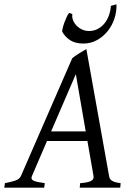

<svg xmlns="http://www.w3.org/2000/svg" viewBox="-37 -871 617 891"><path d="M181.2 -216.8 111.3 -54.2Q104.5 -39.1 118.9 -32.5Q133.3 -25.9 170.9 -21L168 0H-17.1L-14.2 -21Q16.6 -26.9 35.2 -33.4Q53.7 -40 60.1 -54.2L297.9 -600.1Q304.2 -606 313 -612.1Q321.8 -618.2 331.1 -623.8Q340.3 -629.4 348.9 -634.5Q357.4 -639.6 363.8 -643.1L469.2 -54.2Q470.2 -47.4 472.9 -42.2Q475.6 -37.1 481.4 -33Q487.3 -28.8 497.3 -25.9Q507.3 -22.9 522.9 -21L521 0H333L335 -21Q369.6 -23.4 384.8 -31Q399.9 -38.6 397 -54.2L368.7 -216.8ZM360.8 -261.2 314.9 -526.9 200.2 -261.2ZM503.4 -851.1Q504.9 -818.8 494.4 -786.1Q483.9 -753.4 463.4 -727.5Q442.9 -701.7 413.8 -685.3Q384.8 -668.9 350.1 -668.9Q313.5 -668.9 289.8 -683.6Q266.1 -698.2 251.5 -724.6Q251.5 -730.5 254.4 -742.4Q257.3 -754.4 262.2 -767.6Q267.1 -780.8 272.7 -792.7Q278.3 -804.7 283.7 -811L298.8 -805.7Q296.4 -790.5 302.2 -776.4Q308.1 -762.2 319.1 -751.2Q330.1 -740.2 345 -733.6Q359.9 -727.1 375.5 -727.1Q398.4 -727.1 416.7 -736.8Q435.1 -746.6 448.2 -762.9Q461.4 -779.3 468.8 -800.3Q476.1 -821.3 477.5 -843.8Z"/></svg>

Font: Gentium Plus Cyr
Style: Italic
Weight: 400
Italic angle: -8°
Designer: J. Victor Gaultney, Annie Olsen, Iska Routamaa, Becca Hirsbrunner
Foundry: SIL International
Version: Version 5.000